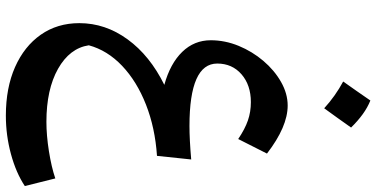

<svg xmlns="http://www.w3.org/2000/svg" viewBox="-333 -596 1278 652"><g transform="rotate(90 306.0 -270.0)"><path d="M268.1 -189Q195.8 -209 156.2 -249.8Q116.7 -290.5 116.7 -346.7Q116.7 -395 135.7 -441.4Q154.8 -487.8 186.8 -525.4Q218.8 -563 258.3 -585.4Q297.9 -607.9 338.4 -607.9Q410.2 -607.9 501.5 -537.6L452.1 -439.9Q418 -462.9 388.9 -472.9Q359.9 -482.9 326.7 -482.9Q269 -482.9 232.4 -451.2Q195.8 -419.4 195.8 -368.7Q195.8 -274.4 407.7 -274.4Q454.1 -274.4 521.5 -280.3L509.3 -164.1Q414.1 -157.7 335.2 -126.7Q256.3 -95.7 203.6 -45.7Q150.9 4.4 133.8 67.4Q143.6 132.3 213.6 171.9Q283.7 211.4 393.6 211.4Q439.5 211.4 493.4 202.9Q547.4 194.3 585.9 181.2L611.8 284.7Q566.9 314.5 503.2 331.8Q439.5 349.1 372.6 349.1Q278.3 349.1 207.8 317.9Q137.2 286.6 97.9 230.5Q58.6 174.3 58.6 99.6Q58.6 11.2 113.8 -64.5Q168.9 -140.1 268.1 -189ZM321.3 -888.7Q344.7 -879.4 367.7 -862.8Q390.6 -846.2 413.1 -823.2Q397.5 -800.8 381.1 -778.1Q364.7 -755.4 347.7 -731.9Q306.6 -769.5 256.8 -796.4Q273.4 -819.8 289.3 -842.5Q305.2 -865.2 321.3 -888.7Z"/></g></svg>

Font: Pinar SemiBold
Style: Regular
Weight: 600
Designer: Amin Abedi
Version: Version 3.000